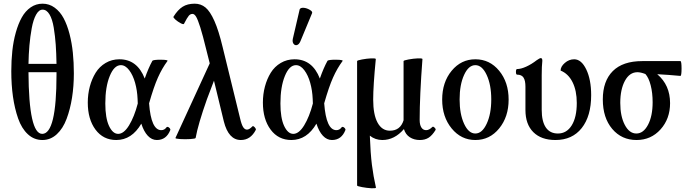

<svg xmlns="http://www.w3.org/2000/svg" viewBox="-20 -745 3707 1037"><path d="M209 11.2Q164.1 11.2 130.4 -20Q96.7 -51.3 77.9 -105.2Q59.1 -159.2 50 -223.1Q41 -287.1 41 -360.8Q41 -418.5 46.6 -470.5Q52.2 -522.5 65.4 -569.6Q78.6 -616.7 97.7 -650.9Q116.7 -685.1 145.5 -705.1Q174.3 -725.1 210 -725.1Q246.1 -725.1 275.4 -703.6Q304.7 -682.1 323.7 -646.5Q342.8 -610.8 355.5 -561.8Q368.2 -512.7 373.5 -460Q378.9 -407.2 378.9 -349.1Q378.9 -279.8 369.1 -217.8Q359.4 -155.8 339.8 -103.3Q320.3 -50.8 286.6 -19.8Q252.9 11.2 209 11.2ZM210 -692.9Q189.9 -692.9 174.8 -665.5Q159.7 -638.2 151.4 -592.8Q143.1 -547.4 138.9 -499.5Q134.8 -451.7 133.8 -399.9H285.2Q284.2 -458.5 281 -503.9Q277.8 -549.3 270.3 -595.5Q262.7 -641.6 247.3 -667.2Q231.9 -692.9 210 -692.9ZM208 -22Q285.2 -22 285.2 -341.8V-355H133.8Q135.7 -22 208 -22Z M607.9 11.2Q537.6 11.2 495.8 -44.9Q454.1 -101.1 454.1 -190.9Q454.1 -236.3 465.1 -277.6Q476.1 -318.8 496.6 -352.1Q517.1 -385.3 550.5 -405Q584 -424.8 625 -424.8Q721.2 -424.8 761.7 -320.8Q781.7 -377.9 802.7 -416Q806.6 -422.9 851.1 -422.4Q887.7 -421.9 884.8 -416Q855.5 -376.5 833 -326.2Q810.5 -275.9 785.2 -187Q795.9 -42 851.1 -42Q868.7 -42 879.9 -58.1Q882.8 -61 887.9 -59.1Q893.1 -57.1 897.2 -51.8Q901.4 -46.4 899.9 -43Q878.9 11.2 827.1 11.2Q799.8 11.2 778.3 -11.7Q756.8 -34.7 743.2 -77.1Q691.9 11.2 607.9 11.2ZM548.8 -186Q548.8 -107.9 568.8 -64.9Q588.9 -22 618.2 -22Q648.9 -22 677 -67.9Q705.1 -113.8 724.1 -186Q723.1 -193.8 723.1 -210Q721.2 -256.3 709.7 -297.6Q698.2 -338.9 677.7 -366Q657.2 -393.1 632.8 -393.1Q596.7 -393.1 572.8 -334.5Q548.8 -275.9 548.8 -186Z M927.7 0 1112.8 -402.8 1093.8 -478Q1075.2 -554.7 1061.8 -597.2Q1048.3 -639.6 1039.1 -654.8Q1029.8 -669.9 1020 -669.9Q1008.3 -669.9 999.8 -660.2Q991.2 -650.4 973.6 -616.2Q970.7 -611.8 955.8 -619.6Q940.9 -627.4 927.7 -638.9Q914.6 -650.4 917 -654.8Q940.4 -692.4 966.6 -708.7Q992.7 -725.1 1031.7 -725.1Q1064.9 -725.1 1089.8 -704.6Q1114.7 -684.1 1137.9 -632.1Q1161.1 -580.1 1182.6 -490.2L1276.9 -105Q1284.7 -71.3 1293.5 -58.1Q1302.2 -44.9 1314 -44.9Q1326.7 -44.9 1343.8 -63Q1346.2 -65.4 1351.1 -61.8Q1356 -58.1 1359.6 -52.5Q1363.3 -46.9 1361.8 -43.9Q1333.5 11.2 1280.8 11.2Q1214.4 11.2 1189 -88.9L1135.7 -309.1L1097.7 -209Q1049.8 -73.7 1036.6 0Q1035.6 4.4 1007.8 6.1Q980 7.8 953.1 6.1Q926.3 4.4 927.7 0Z M1602.5 -522Q1595.2 -504.9 1584 -501.7Q1572.8 -498.5 1565.4 -508.5Q1558.1 -518.6 1561.5 -535.2L1598.6 -694.8Q1603.5 -704.1 1619.9 -702.9Q1636.2 -701.7 1652.8 -692.1Q1669.4 -682.6 1665.5 -673.8ZM1553.7 11.2Q1483.4 11.2 1441.7 -44.9Q1399.9 -101.1 1399.9 -190.9Q1399.9 -236.3 1410.9 -277.6Q1421.9 -318.8 1442.4 -352.1Q1462.9 -385.3 1496.3 -405Q1529.8 -424.8 1570.8 -424.8Q1667 -424.8 1707.5 -320.8Q1727.5 -377.9 1748.5 -416Q1752.4 -422.9 1796.9 -422.4Q1833.5 -421.9 1830.6 -416Q1801.3 -376.5 1778.8 -326.2Q1756.3 -275.9 1731 -187Q1741.7 -42 1796.9 -42Q1814.5 -42 1825.7 -58.1Q1828.6 -61 1833.7 -59.1Q1838.9 -57.1 1843 -51.8Q1847.2 -46.4 1845.7 -43Q1824.7 11.2 1772.9 11.2Q1745.6 11.2 1724.1 -11.7Q1702.6 -34.7 1689 -77.1Q1637.7 11.2 1553.7 11.2ZM1494.6 -186Q1494.6 -107.9 1514.6 -64.9Q1534.7 -22 1564 -22Q1594.7 -22 1622.8 -67.9Q1650.9 -113.8 1669.9 -186Q1668.9 -193.8 1668.9 -210Q1667 -256.3 1655.5 -297.6Q1644 -338.9 1623.5 -366Q1603 -393.1 1578.6 -393.1Q1542.5 -393.1 1518.6 -334.5Q1494.6 -275.9 1494.6 -186Z M2010.7 269Q2007.8 272.9 1985.1 271.7Q1962.4 270.5 1935.5 265.6Q1908.7 260.7 1908.7 256.8V-415Q1908.7 -418.9 1935.1 -423.8Q1961.4 -428.7 1983.9 -429.7Q2006.3 -430.7 2009.8 -426.8Q1995.6 -282.2 1995.6 -207Q1995.6 -126 2019.3 -82.5Q2043 -39.1 2085.9 -39.1Q2142.1 -39.1 2159.7 -95.2V-415Q2159.7 -418.9 2186.3 -423.8Q2212.9 -428.7 2235.6 -429.7Q2258.3 -430.7 2261.7 -426.8Q2246.6 -226.6 2246.6 -97.2Q2246.6 -70.8 2255.9 -56.4Q2265.1 -42 2281.7 -42Q2297.9 -42 2314.9 -59.1Q2319.3 -63.5 2327.1 -55.7Q2335 -47.9 2332.5 -43Q2314.5 -13.7 2294.9 -1.2Q2275.4 11.2 2247.6 11.2Q2216.3 11.2 2193.4 -3.7Q2170.4 -18.6 2161.6 -47.9Q2110.8 11.2 2044.9 11.2Q2006.8 11.2 1977.5 -12.2Q1981 84 1988.8 145.8Q1996.6 207.5 2010.7 269Z M2547.4 11.2Q2470.7 11.2 2419.4 -51.3Q2368.2 -113.8 2368.2 -207Q2368.2 -300.8 2419.4 -362.8Q2470.7 -424.8 2547.4 -424.8Q2625 -424.8 2676 -362.8Q2727.1 -300.8 2727.1 -207Q2727.1 -113.8 2676 -51.3Q2625 11.2 2547.4 11.2ZM2633.3 -208Q2633.3 -287.1 2608.6 -340.1Q2584 -393.1 2547.4 -393.1Q2510.7 -393.1 2486.6 -340.3Q2462.4 -287.6 2462.4 -208Q2462.4 -128.9 2486.6 -76.4Q2510.7 -23.9 2547.4 -23.9Q2584 -23.9 2608.6 -76.7Q2633.3 -129.4 2633.3 -208Z M2980 11.2Q2903.3 11.2 2860.6 -31.2Q2817.9 -73.7 2817.9 -150.9V-276.9Q2817.9 -310.1 2807.6 -325.9Q2797.4 -341.8 2772.9 -341.8Q2766.6 -341.8 2766.6 -356.9Q2766.6 -372.1 2772.9 -372.1Q2793.5 -372.1 2822 -385Q2850.6 -397.9 2878.9 -419.9Q2895 -431.2 2900.9 -431.2Q2909.2 -431.2 2909.2 -417Q2905.8 -387.7 2905.8 -338.9V-151.9Q2905.8 -89.4 2928 -56.6Q2950.2 -23.9 2993.2 -23.9Q3040.5 -23.9 3067.9 -67.9Q3095.2 -111.8 3095.2 -189Q3095.2 -255.4 3072.3 -301.3Q3049.3 -347.2 3007.8 -363.8Q3007.8 -385.3 3030.5 -405Q3053.2 -424.8 3081.1 -424.8Q3120.1 -424.8 3146.5 -369.9Q3172.9 -314.9 3172.9 -231Q3172.9 -117.7 3121.8 -53.2Q3070.8 11.2 2980 11.2Z M3418 11.2Q3337.4 11.2 3286.6 -48.8Q3235.8 -108.9 3235.8 -208Q3235.8 -307.1 3289.8 -361.1Q3343.8 -415 3448.7 -415H3654.8Q3661.1 -415 3661.1 -375Q3661.1 -335 3654.8 -335Q3587.9 -341.3 3529.8 -344.2Q3599.1 -285.6 3599.1 -188Q3599.1 -103.5 3547.6 -46.1Q3496.1 11.2 3418 11.2ZM3504.9 -192.9Q3504.9 -243.2 3494.4 -284.2Q3483.9 -325.2 3465.8 -345.2Q3440.4 -355 3422.9 -355Q3380.4 -355 3355.2 -308.6Q3330.1 -262.2 3330.1 -189Q3330.1 -117.2 3354.5 -70.6Q3378.9 -23.9 3417 -23.9Q3455.1 -23.9 3480 -71Q3504.9 -118.2 3504.9 -192.9Z"/></svg>

Font: Junicode SmCond Medium
Style: Regular
Weight: 500
Width: 4
Designer: Peter S. Baker
Version: Version 2.206